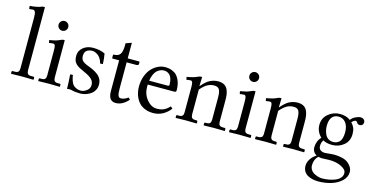

<svg xmlns="http://www.w3.org/2000/svg" viewBox="-87 -1149 3593 1835"><g transform="rotate(15 1709.5 -231.5)"><path d="M94.7 -71.8V-572.8Q94.7 -614.3 87.6 -629.9Q80.6 -645.5 64.9 -645.5L32.7 -642.1Q27.3 -642.1 27.3 -647L25.4 -672.4Q50.8 -672.4 94.7 -681.2Q121.1 -686 147.5 -697.8H169.4V-71.8Q169.4 -49.3 179.2 -38.6Q189 -27.8 212.4 -27.8H235.8Q244.1 -27.8 244.1 -19.5V-1L242.2 1Q169.4 -1 130.4 -1L22.5 1L20.5 -1V-19.5Q20.5 -27.8 28.3 -27.8H51.8Q75.7 -27.8 85.2 -38.6Q94.7 -49.3 94.7 -71.8Z M352.3 -536.9Q338.4 -550.8 338.4 -570.8Q338.4 -590.8 352.3 -604.7Q366.2 -618.7 386.2 -618.7Q406.2 -618.7 420.2 -604.7Q434.1 -590.8 434.1 -570.8Q434.1 -550.8 420.2 -536.9Q406.2 -522.9 386.2 -522.9Q366.2 -522.9 352.3 -536.9ZM434.1 -71.8Q434.1 -49.3 443.8 -38.6Q453.6 -27.8 477.1 -27.8H496.1Q504.4 -27.8 504.4 -19.5V-1L502.4 1Q434.1 -1 395 -1L291.5 1L289.6 -1V-19.5Q289.6 -27.8 297.4 -27.8H316.4Q340.3 -27.8 349.9 -38.6Q359.4 -49.3 359.4 -71.8V-320.8Q359.4 -357.9 354 -370.1Q348.6 -382.3 336.9 -382.3Q319.3 -382.3 294.9 -377.4L290 -404.8Q335.4 -412.6 353.3 -417.7Q371.1 -422.9 394 -433.6Q411.6 -441.9 418.9 -441.9H434.1Z M568.4 -140.1 595.2 -141.1Q598.1 -116.7 607.2 -88.6Q616.2 -60.5 631.3 -44.9Q641.6 -34.2 660.9 -24.9Q680.2 -15.6 705.1 -15.6Q734.9 -15.6 763.7 -37.6Q792.5 -59.6 792.5 -93.3Q792.5 -126.5 769.8 -150.1Q747.1 -173.8 689 -199.2Q657.2 -212.9 640.1 -222.4Q623 -231.9 606.9 -246.6Q590.8 -261.2 584.5 -280.3Q578.1 -299.3 578.1 -326.7Q578.1 -376.5 617.7 -409.2Q657.2 -441.9 716.3 -441.9Q784.2 -441.9 834.5 -417.5Q842.8 -371.1 845.2 -315.4L818.4 -314Q811 -342.8 797.1 -363.5Q783.2 -384.3 767.3 -394Q751.5 -403.8 739 -408Q726.6 -412.1 716.8 -412.1Q683.6 -412.1 661.6 -396.2Q639.6 -380.4 639.6 -342.3Q639.6 -312 655.8 -294.7Q671.9 -277.3 712.9 -262.2Q747.1 -249.5 770.8 -237.5Q794.4 -225.6 816.2 -208.3Q837.9 -190.9 848.9 -168Q859.9 -145 859.9 -115.7Q859.9 -87.4 848.4 -64.5Q836.9 -41.5 819.8 -27.6Q802.7 -13.7 781.5 -4.4Q760.3 4.9 741.7 8.5Q723.1 12.2 707.5 12.2Q657.7 12.2 617.7 1.5Q609.4 -1 598.6 -1Q589.8 -1 575.2 2Q575.2 -53.7 568.4 -140.1Z M1060.1 -390.6V-134.8Q1060.1 -85.9 1067.1 -64.7Q1074.2 -43.5 1093.8 -43.5Q1129.9 -43.5 1165 -70.8L1183.1 -53.7Q1124.5 12.2 1058.6 12.2Q1022.5 12.2 1004.2 -11.5Q985.8 -35.2 985.8 -87.4V-390.6H920.9Q916 -390.6 916 -394.5V-425.8Q916 -429.7 919.9 -429.7Q967.8 -429.7 985.4 -457Q1002.9 -484.4 1002.9 -544.9V-564L1060.1 -584V-429.7H1170.4Q1178.2 -429.7 1178.2 -423.8V-403.8Q1178.2 -397.5 1170.9 -394Q1163.6 -390.6 1154.8 -390.6Z M1313.5 -276.9H1497.1Q1511.7 -276.9 1511.7 -290.5Q1511.7 -323.7 1503.9 -347.9Q1496.1 -372.1 1483.2 -384.5Q1470.2 -397 1456.5 -402.3Q1442.9 -407.7 1427.7 -407.7Q1418.5 -407.7 1408.4 -406Q1398.4 -404.3 1382.6 -396.5Q1366.7 -388.7 1354 -375.7Q1341.3 -362.8 1329.8 -337.2Q1318.4 -311.5 1313.5 -276.9ZM1577.1 -93.3 1597.2 -76.7Q1567.9 -36.1 1524.2 -12Q1480.5 12.2 1428.7 12.2Q1378.9 12.2 1340.3 -5.4Q1301.8 -22.9 1279.1 -53Q1256.3 -83 1244.9 -120.1Q1233.4 -157.2 1233.4 -199.2Q1233.4 -253.9 1250.5 -300.8Q1267.6 -347.7 1295.4 -377.9Q1323.2 -408.2 1357.9 -425Q1392.6 -441.9 1428.7 -441.9Q1466.8 -441.9 1496.1 -430.4Q1525.4 -418.9 1543 -400.6Q1560.5 -382.3 1571.8 -356.9Q1583 -331.5 1587.2 -306.9Q1591.3 -282.2 1591.3 -254.9Q1591.3 -237.8 1573.2 -237.8H1310.1Q1309.1 -227.1 1309.1 -217.8Q1309.1 -143.1 1352.8 -90.1Q1396.5 -37.1 1452.6 -37.1Q1492.7 -37.1 1521.5 -50.5Q1550.3 -64 1577.1 -93.3Z M1991.2 -71.8V-290.5Q1991.2 -346.2 1977.8 -369.9Q1964.4 -393.6 1926.8 -393.6Q1892.1 -393.6 1861.1 -377Q1830.1 -360.4 1793.5 -317.4V-71.8Q1793.5 -49.3 1803.2 -38.6Q1813 -27.8 1836.4 -27.8H1850.6Q1858.9 -27.8 1858.9 -19.5V-1L1856.9 1Q1793.5 -1 1754.4 -1L1650.9 1L1648.9 -1V-19.5Q1648.9 -27.8 1656.7 -27.8H1675.8Q1699.7 -27.8 1709.2 -38.6Q1718.8 -49.3 1718.8 -71.8V-320.8Q1718.8 -358.4 1713.4 -370.4Q1708 -382.3 1696.3 -382.3Q1678.7 -382.3 1654.8 -377.4L1649.4 -404.8Q1721.2 -417 1752.4 -433.6Q1769 -441.9 1778.3 -441.9H1793.5L1790.5 -353H1793.5Q1837.9 -405.3 1875.7 -423.6Q1913.6 -441.9 1956.5 -441.9Q1982.9 -441.9 2002.4 -433.8Q2022 -425.8 2033.9 -412.1Q2045.9 -398.4 2053.2 -377.7Q2060.5 -356.9 2063.2 -334.7Q2065.9 -312.5 2065.9 -283.7V-71.8Q2065.9 -49.3 2075.7 -38.6Q2085.4 -27.8 2108.9 -27.8H2127.9Q2136.2 -27.8 2136.2 -19.5V-1L2134.3 1Q2065.9 -1 2026.9 -1L1928.2 1L1926.3 -1V-19.5Q1926.3 -27.8 1934.1 -27.8H1948.2Q1972.2 -27.8 1981.7 -38.6Q1991.2 -49.3 1991.2 -71.8Z M2240 -536.9Q2226.1 -550.8 2226.1 -570.8Q2226.1 -590.8 2240 -604.7Q2253.9 -618.7 2273.9 -618.7Q2293.9 -618.7 2307.9 -604.7Q2321.8 -590.8 2321.8 -570.8Q2321.8 -550.8 2307.9 -536.9Q2293.9 -522.9 2273.9 -522.9Q2253.9 -522.9 2240 -536.9ZM2321.8 -71.8Q2321.8 -49.3 2331.5 -38.6Q2341.3 -27.8 2364.7 -27.8H2383.8Q2392.1 -27.8 2392.1 -19.5V-1L2390.1 1Q2321.8 -1 2282.7 -1L2179.2 1L2177.2 -1V-19.5Q2177.2 -27.8 2185.1 -27.8H2204.1Q2228 -27.8 2237.5 -38.6Q2247.1 -49.3 2247.1 -71.8V-320.8Q2247.1 -357.9 2241.7 -370.1Q2236.3 -382.3 2224.6 -382.3Q2207 -382.3 2182.6 -377.4L2177.7 -404.8Q2223.1 -412.6 2241 -417.7Q2258.8 -422.9 2281.7 -433.6Q2299.3 -441.9 2306.6 -441.9H2321.8Z M2776.9 -71.8V-290.5Q2776.9 -346.2 2763.4 -369.9Q2750 -393.6 2712.4 -393.6Q2677.7 -393.6 2646.7 -377Q2615.7 -360.4 2579.1 -317.4V-71.8Q2579.1 -49.3 2588.9 -38.6Q2598.6 -27.8 2622.1 -27.8H2636.2Q2644.5 -27.8 2644.5 -19.5V-1L2642.6 1Q2579.1 -1 2540 -1L2436.5 1L2434.6 -1V-19.5Q2434.6 -27.8 2442.4 -27.8H2461.4Q2485.4 -27.8 2494.9 -38.6Q2504.4 -49.3 2504.4 -71.8V-320.8Q2504.4 -358.4 2499 -370.4Q2493.7 -382.3 2481.9 -382.3Q2464.4 -382.3 2440.4 -377.4L2435.1 -404.8Q2506.8 -417 2538.1 -433.6Q2554.7 -441.9 2564 -441.9H2579.1L2576.2 -353H2579.1Q2623.5 -405.3 2661.4 -423.6Q2699.2 -441.9 2742.2 -441.9Q2768.6 -441.9 2788.1 -433.8Q2807.6 -425.8 2819.6 -412.1Q2831.5 -398.4 2838.9 -377.7Q2846.2 -356.9 2848.9 -334.7Q2851.6 -312.5 2851.6 -283.7V-71.8Q2851.6 -49.3 2861.3 -38.6Q2871.1 -27.8 2894.5 -27.8H2913.6Q2921.9 -27.8 2921.9 -19.5V-1L2919.9 1Q2851.6 -1 2812.5 -1L2713.9 1L2711.9 -1V-19.5Q2711.9 -27.8 2719.7 -27.8H2733.9Q2757.8 -27.8 2767.3 -38.6Q2776.9 -49.3 2776.9 -71.8Z M3250.5 -283.2Q3250.5 -344.7 3223.6 -379.4Q3196.8 -414.1 3151.4 -414.1Q3110.4 -414.1 3087.4 -385.5Q3064.5 -356.9 3064.5 -300.3Q3064.5 -278.3 3069.1 -256.8Q3073.7 -235.4 3084 -213.9Q3094.2 -192.4 3115 -179.2Q3135.7 -166 3164.1 -166Q3179.2 -166 3192.6 -170.7Q3206.1 -175.3 3220 -186.8Q3233.9 -198.2 3242.2 -222.9Q3250.5 -247.6 3250.5 -283.2ZM3063.5 7.3Q3025.4 42 3025.4 101.1Q3025.4 127.4 3039.6 147.5Q3053.7 167.5 3075 177.7Q3096.2 188 3115.2 192.9Q3134.3 197.8 3149.4 197.8Q3183.1 197.8 3216.1 191.9Q3249 186 3278.3 174.3Q3307.6 162.6 3325.7 142.3Q3343.8 122.1 3343.8 96.2Q3343.8 76.7 3332 62.5Q3320.3 48.3 3291.5 33.7Q3242.7 9.3 3174.3 9.3Q3162.1 9.3 3141.1 10.7Q3119.6 12.2 3100.6 12.2Q3086.4 12.2 3063.5 7.3ZM3367.2 -387.7Q3346.7 -387.7 3336.9 -404.8Q3329.6 -417.5 3319.8 -417.5Q3311.5 -417.5 3300 -409.4Q3288.6 -401.4 3282.2 -393.1Q3304.2 -369.6 3313.7 -345.7Q3323.2 -321.8 3323.2 -286.6Q3323.2 -217.3 3274.7 -176.8Q3226.1 -136.2 3159.2 -136.2Q3104 -136.2 3069.3 -156.7Q3051.8 -130.9 3051.8 -99.1Q3051.8 -69.8 3069.8 -57.4Q3087.9 -44.9 3113.3 -44.9Q3121.1 -44.9 3144.5 -47.4Q3187 -51.8 3209 -51.8Q3244.6 -51.8 3284.2 -42.7Q3323.7 -33.7 3349.6 -10.7Q3391.6 26.9 3391.6 70.3Q3391.6 121.6 3350.3 160.2Q3309.1 198.7 3248.8 216.8Q3188.5 234.9 3121.1 234.9Q3091.8 234.9 3065.9 229Q3040 223.1 3017.1 210.7Q2994.1 198.2 2980.5 175.3Q2966.8 152.3 2966.8 121.1Q2966.8 88.4 2987.1 55.9Q3007.3 23.4 3044.9 -0.5Q3002.4 -22.5 3002.4 -73.7Q3002.4 -100.6 3013.7 -129.2Q3024.9 -157.7 3044.4 -175.3Q2993.7 -224.1 2993.7 -291Q2993.7 -357.4 3043.5 -399.7Q3093.3 -441.9 3159.7 -441.9Q3222.2 -441.9 3262.2 -411.1Q3279.3 -434.6 3307.9 -448.2Q3336.4 -461.9 3357.4 -461.9Q3376.5 -461.9 3388.9 -450.9Q3401.4 -439.9 3401.4 -423.8Q3401.4 -407.7 3391.6 -397.7Q3381.8 -387.7 3367.2 -387.7Z"/></g></svg>

Font: Libertinage
Style: f
Weight: 400
Designer: OSP
Foundry: OSP
Version: Version 1.0; 2008; OFL relea